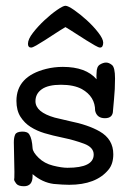

<svg xmlns="http://www.w3.org/2000/svg" viewBox="-20 -620 424 666"><path d="M327 -455Q322 -455 309 -462.5Q296 -470 279 -480.5Q262 -491 243 -503.5Q224 -516 207 -526Q190 -516 171 -503.5Q152 -491 135.5 -480.5Q119 -470 106 -462.5Q93 -455 88 -455Q77 -455 77 -468Q77 -484 94.5 -506.5Q112 -529 134.5 -550Q157 -571 178 -585.5Q199 -600 207 -600Q216 -600 237.5 -585Q259 -570 281.5 -549.5Q304 -529 321 -507Q338 -485 338 -472Q338 -465 335.5 -460Q333 -455 327 -455ZM214 -38Q305 -38 305 -84Q305 -109 271.5 -121.5Q238 -134 199.5 -142Q161 -150 134.5 -158Q108 -166 86.5 -179.5Q65 -193 51 -215Q37 -237 37 -270Q37 -355 140 -381Q168 -388 198 -388Q278 -388 315 -345Q314 -359 315 -367Q315 -389 326.5 -396Q338 -403 348 -403Q358 -403 368.5 -394.5Q379 -386 379 -348Q379 -310 375.5 -276Q372 -242 372 -237Q372 -210 344 -210Q316 -210 310 -236Q310 -285 264 -311Q236 -326 191.5 -326Q147 -326 125 -310.5Q103 -295 103 -269Q103 -231 170 -212Q190 -207 221 -200Q286 -187 326 -164Q373 -137 373 -85Q373 -51 356 -31Q313 21 220 21Q199 21 166 18Q127 13 93 -16Q93 -16 93 -9Q93 26 63 26Q43 26 36 16.5Q29 7 29 3Q30 3 30 -24Q29 -50 28 -126Q28 -143 32.5 -153Q37 -163 56.5 -163.5Q76 -164 82 -153Q91 -139 93 -106Q94 -92 114 -72.5Q134 -53 164 -45.5Q194 -38 214 -38Z"/></svg>

Font: Scratch Savers
Style: Book
Weight: 400
Designer: Pablo Impallari, Rodrigo Fuenzalida, Brenda Gallo
Foundry: Pablo Impallari, Rodrigo Fuenzalida, Brenda Gallo
Version: Version 4.0b1